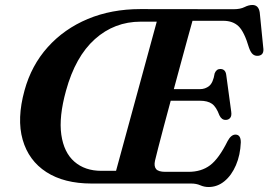

<svg xmlns="http://www.w3.org/2000/svg" viewBox="-20 -737 1078 771"><path d="M747 0H347.5Q237.5 0 166.2 -46Q95 -92 71 -176Q47 -260 78.5 -374Q106 -474.5 171.8 -547.8Q237.5 -621 332.5 -660.8Q427.5 -700.5 543.5 -700.5L918 -700Q945 -700 961.8 -708.5Q978.5 -717 993.5 -717Q1018.5 -717 1023 -687L1037 -547Q1042 -516 1017.5 -513Q1005 -511.5 996 -518.5Q987 -525.5 980 -545Q961 -609.5 938 -631.5Q915 -653.5 876.5 -653.5H753Q746 -629 734.2 -585.8Q722.5 -542.5 707.8 -489Q693 -435.5 678 -379H782.5Q804.5 -379 820.2 -392Q836 -405 842 -442.5Q849 -460 864.5 -460Q885.5 -460 888.5 -436L908.5 -288.5Q911 -271.5 904.2 -263.5Q897.5 -255.5 886.5 -255.5Q870 -255 861 -274Q848.5 -308 831.2 -320.2Q814 -332.5 782.5 -332.5H665.5Q650.5 -277.5 637.5 -228.2Q624.5 -179 615.2 -143Q606 -107 602.5 -92Q597.5 -69.5 606.8 -58.2Q616 -47 644 -47H737.5Q788.5 -47 823.8 -73.5Q859 -100 894 -170.5Q908 -196.5 925.5 -196.5Q947 -196.5 947 -165.5Q945 -114.5 927.5 -73.8Q910 -33 881.5 -9.5Q853 14 817.5 14Q800 14 784.2 7Q768.5 0 747 0ZM245 -372.5Q216 -268 226.2 -196.2Q236.5 -124.5 278.8 -87.8Q321 -51 387 -51H446L609.5 -650H545Q439.5 -650 361 -579.8Q282.5 -509.5 245 -372.5Z"/></svg>

Font: Fraunces 72pt S050 SemiBold
Style: Italic
Weight: 600
Italic angle: -16°
Version: Version 1.000; ttfautohint (v1.8.3)